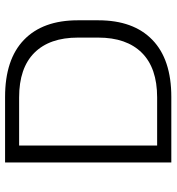

<svg xmlns="http://www.w3.org/2000/svg" viewBox="10 -688 679 738"><g transform="rotate(-90 349.0 -319.5)"><path d="M138.5 0V-54.5H343Q456 -54.5 514.5 -113.2Q573 -172 573 -281V-359Q573 -468 514.5 -526.5Q456 -585 343 -585H136V-639H345Q489 -639 564.2 -566.5Q639.5 -494 639.5 -359.5V-280.5Q639.5 -145.5 564.2 -72.8Q489 0 345 0ZM93 0V-639H158V0Z"/></g></svg>

Font: Anek Gujarati SemiExpanded Light
Style: Regular
Weight: 300
Width: 6
Designer: Mrunmayee Ghaisas (Gujarati), Yesha Goshar (Latin)
Foundry: Ek Type
Version: Version 1.003